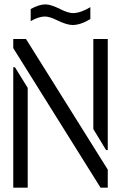

<svg xmlns="http://www.w3.org/2000/svg" viewBox="-20 -863 557 883"><path d="M121.1 -765.6V-821.3Q159.2 -842.8 189.5 -842.8Q213.9 -842.8 258.8 -820.3Q293 -802.7 317.4 -802.7Q351.6 -803.7 395.5 -830.1V-775.4Q350.6 -748 313.5 -748Q287.1 -748 241.2 -770.5Q208 -787.1 185.5 -787.1Q155.3 -786.1 121.1 -765.6ZM41 0V-553.7H48.8L107.4 -459V0ZM41 -641.6V-683.6H99.6L475.6 -83V0H442.4ZM409.2 -269.5V-683.6H475.6V-172.9H467.8Z"/></svg>

Font: Post No Bills Colombo Medium
Style: Regular
Weight: 500
Designer: Kosala Senevirathne, Siva Puranthara, Lasantha Premarathna, Tharique Azeez
Foundry: Mooniak
Version: Version 1.220 ; ttfautohint (v1.6)